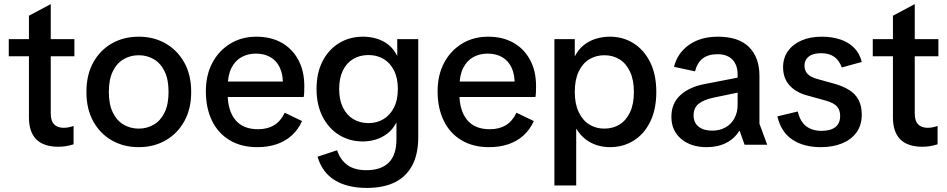

<svg xmlns="http://www.w3.org/2000/svg" viewBox="-20 -710 4647 942"><path d="M266 10Q195 10 158.5 -26Q122 -62 122 -134V-633L229 -690V-153Q229 -117 245.5 -100Q262 -83 293 -83Q303 -83 315 -85Q327 -87 341 -92V-2Q322 4 304 7Q286 10 266 10ZM23 -434V-518H345V-434Z M661 12Q587 12 529 -21Q471 -54 437.5 -114.5Q404 -175 404 -259Q404 -343 437.5 -403.5Q471 -464 529 -497Q587 -530 661 -530Q734 -530 792 -497Q850 -464 884 -403.5Q918 -343 918 -259Q918 -175 884 -114.5Q850 -54 792 -21Q734 12 661 12ZM661 -79Q701 -79 734.5 -98.5Q768 -118 787.5 -158Q807 -198 807 -259Q807 -320 787.5 -360Q768 -400 734.5 -419.5Q701 -439 661 -439Q620 -439 586.5 -419.5Q553 -400 533.5 -360Q514 -320 514 -259Q514 -198 533.5 -158Q553 -118 586.5 -98.5Q620 -79 661 -79Z M1242 12Q1164 12 1107 -22Q1050 -56 1020 -118Q990 -180 990 -262Q990 -342 1022 -402Q1054 -462 1110 -496Q1166 -530 1238 -530Q1309 -530 1361.5 -500.5Q1414 -471 1443.5 -416.5Q1473 -362 1473 -288Q1473 -273 1472.5 -258.5Q1472 -244 1470 -234H1046V-310H1404L1368 -294Q1369 -344 1353 -378Q1337 -412 1307 -429.5Q1277 -447 1235 -447Q1196 -447 1164.5 -429.5Q1133 -412 1115 -375.5Q1097 -339 1097 -282V-250Q1097 -168 1134.5 -122Q1172 -76 1246 -76Q1292 -76 1324.5 -95.5Q1357 -115 1377 -157L1462 -116Q1443 -74 1411.5 -45.5Q1380 -17 1337.5 -2.5Q1295 12 1242 12Z M1780 212Q1685 212 1623 174.5Q1561 137 1538 59L1634 27Q1648 72 1683 98.5Q1718 125 1778 125Q1850 125 1887.5 87.5Q1925 50 1925 -26V-108H1924Q1908 -76 1881.5 -55.5Q1855 -35 1824 -25.5Q1793 -16 1760 -16Q1695 -16 1643.5 -48Q1592 -80 1562.5 -138Q1533 -196 1533 -274Q1533 -352 1562.5 -409.5Q1592 -467 1643.5 -498.5Q1695 -530 1761 -530Q1794 -530 1826 -521Q1858 -512 1884.5 -491.5Q1911 -471 1928 -437H1929V-518H2032V-36Q2032 46 2002.5 101.5Q1973 157 1917 184.5Q1861 212 1780 212ZM1788 -106Q1829 -106 1861.5 -125.5Q1894 -145 1913 -182.5Q1932 -220 1932 -273Q1932 -327 1913 -364.5Q1894 -402 1861.5 -421Q1829 -440 1788 -440Q1746 -440 1713.5 -421Q1681 -402 1662.5 -364.5Q1644 -327 1644 -273Q1644 -220 1662.5 -182.5Q1681 -145 1713.5 -125.5Q1746 -106 1788 -106Z M2379 12Q2301 12 2244 -22Q2187 -56 2157 -118Q2127 -180 2127 -262Q2127 -342 2159 -402Q2191 -462 2247 -496Q2303 -530 2375 -530Q2446 -530 2498.5 -500.5Q2551 -471 2580.5 -416.5Q2610 -362 2610 -288Q2610 -273 2609.5 -258.5Q2609 -244 2607 -234H2183V-310H2541L2505 -294Q2506 -344 2490 -378Q2474 -412 2444 -429.5Q2414 -447 2372 -447Q2333 -447 2301.5 -429.5Q2270 -412 2252 -375.5Q2234 -339 2234 -282V-250Q2234 -168 2271.5 -122Q2309 -76 2383 -76Q2429 -76 2461.5 -95.5Q2494 -115 2514 -157L2599 -116Q2580 -74 2548.5 -45.5Q2517 -17 2474.5 -2.5Q2432 12 2379 12Z M2700 200V-518H2800V-435H2801Q2818 -468 2844.5 -489Q2871 -510 2904 -520Q2937 -530 2972 -530Q3037 -530 3088.5 -497.5Q3140 -465 3170 -404.5Q3200 -344 3200 -259Q3200 -174 3170.5 -113.5Q3141 -53 3089.5 -20.5Q3038 12 2972 12Q2940 12 2909 2.5Q2878 -7 2852 -27.5Q2826 -48 2808 -78H2807V200ZM2945 -79Q2987 -79 3019.5 -99Q3052 -119 3071 -159Q3090 -199 3090 -259Q3090 -318 3071 -358.5Q3052 -399 3019.5 -419Q2987 -439 2945 -439Q2904 -439 2871 -419Q2838 -399 2819 -358.5Q2800 -318 2800 -259Q2800 -200 2819.5 -159.5Q2839 -119 2871.5 -99Q2904 -79 2945 -79Z M3447 12Q3370 12 3322 -28.5Q3274 -69 3274 -137Q3274 -203 3318.5 -243.5Q3363 -284 3439 -298L3645 -338V-265L3481 -231Q3433 -221 3408 -201Q3383 -181 3383 -144Q3383 -108 3407.5 -88.5Q3432 -69 3474 -69Q3511 -69 3539.5 -85Q3568 -101 3583.5 -130Q3599 -159 3599 -196V-343Q3599 -391 3573.5 -417.5Q3548 -444 3500 -444Q3454 -444 3427 -422.5Q3400 -401 3390 -360L3287 -382Q3303 -449 3360 -489.5Q3417 -530 3502 -530Q3604 -530 3655 -479Q3706 -428 3706 -338V-103L3744 0H3633L3609 -68H3607Q3584 -30 3543 -9Q3502 12 3447 12Z M4007 12Q3923 12 3867.5 -25Q3812 -62 3794 -139L3894 -163Q3906 -113 3935.5 -90.5Q3965 -68 4011 -68Q4055 -68 4078.5 -86.5Q4102 -105 4102 -141Q4102 -170 4086.5 -187.5Q4071 -205 4033 -216L3939 -242Q3884 -257 3853 -292Q3822 -327 3822 -380Q3822 -426 3846 -459.5Q3870 -493 3912.5 -511.5Q3955 -530 4012 -530Q4062 -530 4102.5 -516.5Q4143 -503 4170.5 -475.5Q4198 -448 4208 -406L4110 -379Q4097 -415 4072 -432Q4047 -449 4009 -449Q3969 -449 3948 -432.5Q3927 -416 3927 -388Q3927 -364 3941.5 -348Q3956 -332 3988 -323L4078 -298Q4118 -286 4147 -268Q4176 -250 4192 -220.5Q4208 -191 4208 -147Q4208 -97 4183 -61.5Q4158 -26 4112.5 -7Q4067 12 4007 12Z M4505 10Q4434 10 4397.5 -26Q4361 -62 4361 -134V-633L4468 -690V-153Q4468 -117 4484.5 -100Q4501 -83 4532 -83Q4542 -83 4554 -85Q4566 -87 4580 -92V-2Q4561 4 4543 7Q4525 10 4505 10ZM4262 -434V-518H4584V-434Z"/></svg>

Font: TikTok Sans 24pt Medium
Style: Regular
Weight: 500
Version: Version 4.000